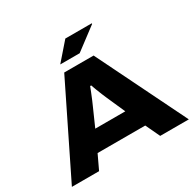

<svg xmlns="http://www.w3.org/2000/svg" viewBox="-185 -1083 1303 1284"><g transform="rotate(-30 466.5 -440.5)"><path d="M357 -748 473 -881H677V-876L507 -748ZM15 0 353 -688H580L918 0H697L645 -110H277L225 0ZM345 -259H577L515 -399Q509 -411 499 -436.5Q489 -462 479 -487Q469 -512 466 -523H458Q451 -505 441.5 -481Q432 -457 422.5 -434.5Q413 -412 407 -399Z"/></g></svg>

Font: Archivo Expanded ExtraBold
Style: Regular
Weight: 800
Width: 7
Designer: Hector Gatti
Foundry: Omnibus-Type
Version: Version 2.001; ttfautohint (v1.8.3)